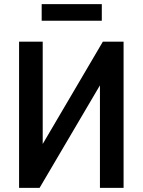

<svg xmlns="http://www.w3.org/2000/svg" viewBox="-20 -906 688 926"><path d="M72 0V-705H186V-164H158L476 -705H576V0H462V-542H490L171 0ZM181 -806V-886H471V-806Z"/></svg>

Font: Nunito Sans 10pt Condensed
Style: Bold
Weight: 700
Width: 3
Designer: Vernon Adams
Foundry: Vernon Adams
Version: Version 3.101;gftools[0.9.27]